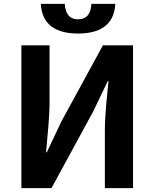

<svg xmlns="http://www.w3.org/2000/svg" viewBox="-20 -976 801 996"><path d="M91 0H247L463 -397L539 -555H543C535 -475 524 -382 524 -297V0H670V-741H514L298 -345L223 -186H219C225 -263 237 -361 237 -445V-741H91ZM385 -802C524 -802 574 -869 578 -956H454C452 -908 432 -876 385 -876C338 -876 319 -908 316 -956H192C196 -869 246 -802 385 -802Z"/></svg>

Font: Noto Sans CJK SC
Style: Bold
Weight: 700
Designer: Ryoko NISHIZUKA 西塚涼子 (kana, bopomofo & ideographs); Paul D. Hunt (Latin, Greek & Cyrillic); Sandoll Communications 산돌커뮤니
Foundry: Adobe
Version: Version 2.004;hotconv 1.0.118;makeotfexe 2.5.65603